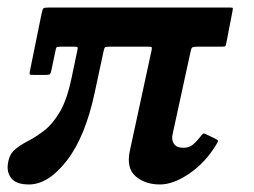

<svg xmlns="http://www.w3.org/2000/svg" viewBox="-48 -480 676 510"><path d="M569.5 -450 553.5 -367.5Q552 -359.5 550.8 -357.8Q549.5 -356 541 -356H477Q464 -356 461.8 -353.2Q459.5 -350.5 457 -337.5L410.5 -123.5Q407 -108.5 414 -98Q421 -87.5 439 -87.5Q451 -87.5 460 -92.8Q469 -98 483.5 -116Q489 -123 491.2 -124.8Q493.5 -126.5 501 -122.5L523 -112Q530 -108.5 531 -106.5Q532 -104.5 526.5 -96Q497.5 -48 455 -19Q412.5 10 377 10Q337 10 312 -12Q287 -34 297 -80L354 -343.5Q356 -352 355.2 -354Q354.5 -356 346 -356H241.5Q232.5 -356 230.8 -354.2Q229 -352.5 227 -343.5L204 -236Q179 -117.5 129.8 -53.8Q80.5 10 29 10Q-4.5 10 -17.5 -6Q-30.5 -22 -27 -45Q-23.5 -70 -8.8 -82.5Q6 -95 26.5 -105.5Q47 -116 69.2 -133Q91.5 -150 110.8 -182.5Q130 -215 142 -272.5L157 -344Q159 -352 158.2 -354Q157.5 -356 149.5 -356H111Q103 -356 101.8 -353.8Q100.5 -351.5 99 -343.5L89 -295.5Q87 -286 85 -283.5Q83 -281 73 -281H41Q31.5 -281 30.8 -282.8Q30 -284.5 32 -294L62.5 -444Q65 -456.5 67.8 -458.2Q70.5 -460 83 -460H561Q569 -460 570 -459Q571 -458 569.5 -450Z"/></svg>

Font: Besley* Medium
Style: Italic
Weight: 500
Italic angle: -13°
Designer: Owen Earl
Foundry: indestructible type*
Version: Version 3.000; ttfautohint (v1.8.3)